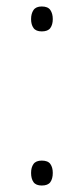

<svg xmlns="http://www.w3.org/2000/svg" viewBox="-20 -630 259 593"><path d="M109 -533Q91 -533 83.5 -543.5Q76 -554 76 -571Q76 -588 83.5 -599Q91 -610 109 -610Q128 -610 135.5 -599Q143 -588 143 -571Q143 -554 135.5 -543.5Q128 -533 109 -533ZM109 -57Q91 -57 83.5 -67.5Q76 -78 76 -96Q76 -113 83.5 -123.5Q91 -134 109 -134Q128 -134 135.5 -123.5Q143 -113 143 -96Q143 -78 135.5 -67.5Q128 -57 109 -57Z"/></svg>

Font: Noto Sans Malayalam UI ExtraLight
Style: Regular
Weight: 200
Designer: Jelle Bosma - Monotype Design Team
Foundry: Monotype Imaging Inc.
Version: Version 2.104; ttfautohint (v1.8.4.7-5d5b)